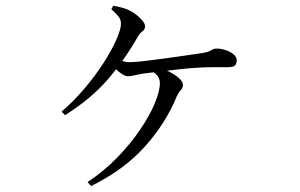

<svg xmlns="http://www.w3.org/2000/svg" viewBox="-20 -591 1040 665"><path d="M193.4 -204.4Q236 -241 273.5 -285.5Q311 -330 338.9 -373.5Q366.9 -417.1 382.9 -453.3Q399 -489.6 399 -509.1Q399 -522.4 391 -533.1Q383 -543.8 365.6 -559.1L372 -571.1Q389.1 -568.3 404.4 -564Q419.7 -559.7 431.3 -553.4Q443.3 -547.8 454.8 -537.9Q466.3 -528.1 474.3 -518.2Q482.4 -508.4 482.4 -499.9Q482.4 -488.8 473.7 -482.9Q465.1 -476.9 457.4 -464.1Q413.4 -386.3 355.3 -318.2Q297.2 -250.1 205.3 -192.1ZM375.4 -390.4Q391.3 -383.2 404.2 -379.4Q417.1 -375.6 429.7 -375.6Q445.5 -375.6 479.2 -379.5Q513 -383.4 552.5 -388.8Q591.9 -394.2 625.6 -399.2Q659.3 -404.2 674.9 -406.4Q701.5 -410.2 710.7 -416.5Q719.9 -422.8 730.1 -422.8Q745 -422.8 761 -417.6Q777 -412.5 788.4 -403.3Q799.8 -394.1 799.8 -382.2Q799.8 -371.4 794.4 -364.8Q789.1 -358.2 768.5 -358.2Q750.6 -358.2 720.4 -358.3Q690.2 -358.4 663.4 -356.4Q640.2 -355.4 604.2 -351.4Q568.3 -347.4 532.7 -343.2Q497.2 -339 473.7 -335.8Q460.5 -333.6 447.2 -330.3Q433.9 -326.9 422.9 -326.9Q414.9 -326.9 403.5 -334Q392.2 -341.1 381.7 -351.2Q371.2 -361.4 363.2 -369ZM295.5 53.5 283.4 39.6Q339.4 2.4 385.5 -44.8Q431.5 -92.1 464.6 -140.8Q497.7 -189.5 515.7 -232.2Q533.7 -274.9 533.7 -302.9Q533.7 -316.8 526.1 -327.3Q518.4 -337.9 505.3 -344.9L517.5 -358.4Q544.5 -353.4 566.3 -342.5Q588.1 -331.6 600.9 -319.4Q613.7 -307.3 613.7 -297.8Q613.7 -286.5 606.2 -279.1Q598.8 -271.6 593.1 -259.2Q555.1 -165.5 482.8 -84.5Q410.6 -3.4 295.5 53.5Z"/></svg>

Font: Early Summer Mincho VF
Style: Regular
Weight: 250
Designer: GuiWonder
Version: Version 1.002